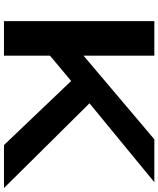

<svg xmlns="http://www.w3.org/2000/svg" viewBox="67 -884 817 992"><g transform="rotate(90 476.0 -388.5)"><path d="M730 0 398.9 -347.2 268.1 -237.8V0H89.8V-776.9H268.1V-411.1L700.2 -776.9H921.9L514.2 -441.9L952.1 0Z"/></g></svg>

Font: Sporting Grotesque
Style: Bold
Weight: 700
Designer: Lucas LE BIHAN
Foundry: Lucas LE BIHAN
Version: Version 2.002;PS 2.2;hotconv 1.0.88;makeotf.lib2.5.647800